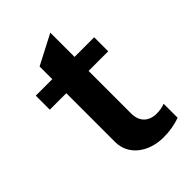

<svg xmlns="http://www.w3.org/2000/svg" viewBox="-200 -728 823 823"><g transform="rotate(-45 211.5 -316.5)"><path d="M130 -415V-119C130 -36 205 14 291 14C328 14 362 8 393 -3V-88C378 -82 361 -79 343 -79C295 -79 265 -107 265 -157V-415H384V-500H265V-647L130 -577V-500H30V-415Z"/></g></svg>

Font: Perun
Style: Bold
Weight: 700
Foundry: Copyright (c) Stefan Peev, Context Ltd, 2016
Version: Version 1.089